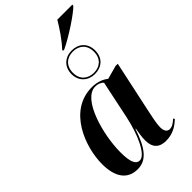

<svg xmlns="http://www.w3.org/2000/svg" viewBox="-295 -1079 1179 1179"><g transform="rotate(-45 294.5 -489.5)"><path d="M349 -838 347 -829H358C433 -864 556 -946 587 -979L589 -989H458C430 -941 386 -876 349 -838ZM386 -589C444 -589 489 -625 489 -691C489 -757 444 -793 386 -793C329 -793 283 -755 283 -691C283 -627 329 -589 386 -589ZM387 -599C337 -599 295 -629 295 -690C295 -751 335 -783 387 -783C438 -783 478 -752 478 -691C478 -629 437 -599 387 -599ZM158 10C233 10 280 -45 323 -175H326C320 -142 315 -115 315 -82C315 -19 348 10 405 10C469 10 508 -21 537 -47L532 -57C512 -39 493 -25 472 -25C450 -25 437 -42 437 -75C437 -106 449 -161 455 -189L529 -535H510L422 -511C400 -529 364 -546 315 -546C111 -546 25 -316 25 -167C25 -59 67 10 158 10ZM205 -19C174 -19 156 -50 156 -139C156 -289 222 -534 332 -534C353 -534 373 -528 387 -512L335 -264C309 -141 255 -19 205 -19Z"/></g></svg>

Font: Noto Serif Display Condensed
Style: Bold Italic
Weight: 700
Width: 3
Italic angle: -12°
Designer: Monotype Design Team
Foundry: Monotype Imaging Inc.
Version: Version 2.009